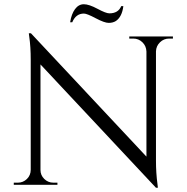

<svg xmlns="http://www.w3.org/2000/svg" viewBox="-20 -872 881 906"><path d="M496 -809Q538 -809 552 -843H562Q556 -793 527 -773Q513 -764 493 -764Q473 -764 431.5 -786Q390 -808 376 -808Q338 -808 321 -767H311Q317 -806 334 -829Q351 -852 375.5 -852Q400 -852 440 -830.5Q480 -809 496 -809ZM778 -690Q753 -690 735 -672.5Q717 -655 716 -630V-114Q716 -56 723 -4L725 14H716L171 -568V-70Q171 -45 189 -27.5Q207 -10 232 -10H251V0H45V-10H64Q89 -10 107 -27.5Q125 -45 125 -71V-590Q125 -651 118 -699L116 -715H126L671 -133V-629Q670 -655 652 -672.5Q634 -690 609 -690H590V-700H796V-690Z"/></svg>

Font: Cinzel Decorative
Style: Regular
Weight: 400
Designer: Natanael Gama
Version: Version 1.002;PS 001.002;hotconv 1.0.56;makeotf.lib2.0.21325